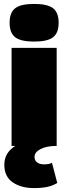

<svg xmlns="http://www.w3.org/2000/svg" viewBox="-20 -744 348 979"><path d="M29 -628Q29 -680 57.5 -702Q86 -724 154 -724Q222 -724 250.5 -702Q279 -680 279 -628Q279 -576 250.5 -554Q222 -532 154 -532Q86 -532 57.5 -554Q29 -576 29 -628ZM245 86 272 189Q249 203 221 209Q193 215 154 215Q87 215 44.5 185.5Q2 156 2 96Q2 35 58 0H39V-500H269V0Q218 0 187 16Q156 32 156 56Q156 74 169 84Q182 94 205 94Q232 94 245 86Z"/></svg>

Font: Work Sans Black
Style: Regular
Weight: 900
Designer: Wei Huang
Foundry: Wei Huang
Version: Version 1.500